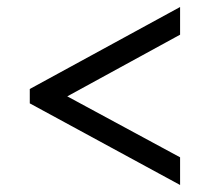

<svg xmlns="http://www.w3.org/2000/svg" viewBox="-20 -632 599 548"><path d="M494 -104 65 -337V-378L494 -612V-533L172 -357L494 -183Z"/></svg>

Font: Noto Serif Tamil
Style: Bold
Weight: 700
Designer: Indian Type Foundry, Tom Grace, and the Monotype Design Team
Foundry: Monotype Imaging Inc.
Version: Version 2.003